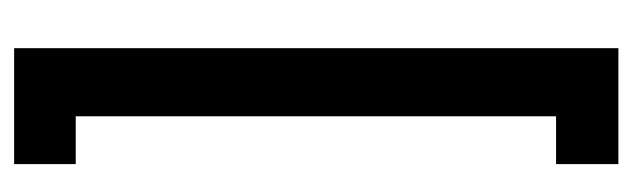

<svg xmlns="http://www.w3.org/2000/svg" viewBox="-324 -454 874 265"><g transform="rotate(-90 112.5 -321.0)"><path d="M179 96H19V10H85V-653H19V-738H179Z"/></g></svg>

Font: Special Gothic Condensed Medium
Style: Regular
Weight: 500
Width: 3
Designer: Alistair McCready
Foundry: Monolith
Version: Version 1.000; ttfautohint (v1.8.4.7-5d5b)